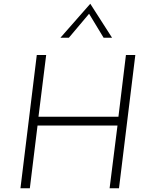

<svg xmlns="http://www.w3.org/2000/svg" viewBox="-20 -1003 793 1023"><path d="M701 -710 614 0H564L606 -334H180L139 0H89L176 -710H226L185 -381H611L651 -710ZM532 -802 449 -939 465 -942 347 -802H302L461 -983L577 -802Z"/></svg>

Font: Josefin Sans Thin Light
Style: Italic
Weight: 300
Italic angle: -7°
Version: Version 2.000